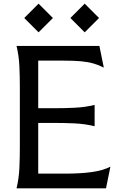

<svg xmlns="http://www.w3.org/2000/svg" viewBox="-20 -1025 671 1045"><path d="M521 -775 545 -657Q518 -671 488.5 -679.5Q459 -688 421 -691.5Q383 -695 328 -695H188V-436H273Q329 -436 385 -438.5Q441 -441 495 -454V-338Q441 -351 385 -353.5Q329 -356 273 -356H188V-80H336Q418 -80 479.5 -88.5Q541 -97 581 -118L557 0H70Q83 -54 85.5 -110Q88 -166 88 -222V-553Q88 -609 85.5 -665Q83 -721 70 -775ZM190 -1005 268 -927 190 -849 112 -927ZM441 -1005 519 -927 441 -849 363 -927Z"/></svg>

Font: Faculty Glyphic
Style: Regular
Weight: 400
Designer: Koto Studio, Dylan Young
Foundry: Koto Studio
Version: Version 1.004; ttfautohint (v1.8.4.7-5d5b)